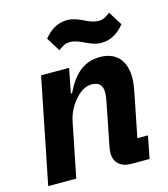

<svg xmlns="http://www.w3.org/2000/svg" viewBox="-112 -838 811 926"><g transform="rotate(-15 294.0 -375.0)"><path d="M442 -601C489 -601 527 -625 557 -663L514 -732C492 -715 479 -707 456 -707C430 -707 409 -717 384 -729C358 -741 337 -750 308 -750C261 -750 223 -726 193 -688L236 -619C258 -636 271 -644 294 -644C320 -644 341 -634 366 -622C392 -610 413 -601 442 -601ZM154 0 208 -270C216 -310 234 -344 258 -372C281 -399 309 -420 343 -420C381 -420 396 -398 396 -368C396 -348 393 -331 389 -312L348 -104C347 -99 345 -88 345 -76C345 -29 376 0 429 0H520L542 -112H489L532 -327C537 -354 541 -376 541 -401C541 -487 496 -537 415 -537C333 -537 281 -487 241 -403H235L259 -525H119L14 0Z"/></g></svg>

Font: Braiins Sans
Style: Bold Italic
Weight: 700
Italic angle: -11.31°
Designer: Mike Abbink, Paul van der Laan, Pieter van Rosmalen, Jiri Chlebus, Lubos Buracinsky
Foundry: Bold Monday, Sudetype
Version: Version 1.000;hotconv 1.0.109;makeotfexe 2.5.65596